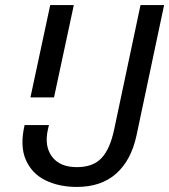

<svg xmlns="http://www.w3.org/2000/svg" viewBox="-20 -719 667 757"><path d="M283 18Q212 18 158.5 -8.5Q105 -35 81.5 -89.5Q58 -144 77 -226H173L169 -209Q154 -143 185 -101.5Q216 -60 283 -60Q347 -60 380.5 -96Q414 -132 430 -208L534 -699H627L518 -184Q497 -87 438 -34.5Q379 18 283 18ZM100 -335 178 -699H271L193 -335Z"/></svg>

Font: Fragment Mono SC
Style: Italic
Weight: 400
Italic angle: -12°
Monospace: yes
Designer: Wei Huang based on Nimbus Sans by URW Studio, based on Helvetica by Max Miedinger.
Foundry: Wei Huang
Version: Version 1.012; ttfautohint (v1.8.4.7-5d5b)